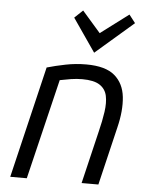

<svg xmlns="http://www.w3.org/2000/svg" viewBox="-54 -811 666 855"><g transform="rotate(5 279.0 -383.0)"><path d="M24 0 143 -499Q181 -510 226 -519Q271 -528 318 -528Q404 -528 445 -493Q486 -458 492.5 -397.5Q499 -337 480 -260L418 0H343L399 -235Q411 -283 417 -324.5Q423 -366 416.5 -396.5Q410 -427 384 -444Q358 -461 306 -461Q281 -461 255.5 -457Q230 -453 206 -448L98 0ZM348 -583 246 -731 283 -766 365 -672 490 -766 518 -730Z"/></g></svg>

Font: Ubuntu Sans
Style: Italic
Weight: 400
Italic angle: -13.5°
Designer: Dalton Maag Ltd
Foundry: Dalton Maag Ltd
Version: Version 1.006